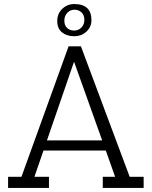

<svg xmlns="http://www.w3.org/2000/svg" viewBox="-20 -929 751 949"><path d="M488 0V-55H549L503 -185H195L150 -55H222V0H20V-55H86L319 -700H380L621 -55H690V0ZM346 -624 212 -235H485ZM347 -909Q432 -909 432 -829Q432 -796 407.5 -773Q383 -750 346.5 -750Q310 -750 286.5 -769Q263 -788 263 -825Q263 -862 288 -885.5Q313 -909 347 -909ZM348 -881Q327 -881 312.5 -865.5Q298 -850 298 -827Q298 -804 311.5 -791Q325 -778 346.5 -778Q368 -778 382.5 -793Q397 -808 397 -831Q397 -854 383 -867.5Q369 -881 348 -881Z"/></svg>

Font: Antic Slab
Style: Regular
Weight: 400
Designer: Santiago Orozco
Foundry: Santiago Orozco
Version: Version 001.001